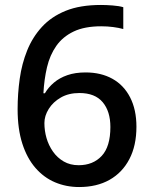

<svg xmlns="http://www.w3.org/2000/svg" viewBox="-20 -744 615 774"><path d="M51 -304Q51 -366 59.5 -426.5Q68 -487 89.5 -540.5Q111 -594 149 -635.5Q187 -677 245 -700.5Q303 -724 387 -724Q408 -724 434 -722Q460 -720 477 -715V-627Q459 -632 436 -635Q413 -638 388 -638Q321 -638 277 -617Q233 -596 207 -559Q181 -522 169.5 -473Q158 -424 155 -368H161Q175 -392 197.5 -411Q220 -430 251.5 -441Q283 -452 325 -452Q387 -452 433 -426.5Q479 -401 504.5 -351.5Q530 -302 530 -233Q530 -157 501.5 -102.5Q473 -48 421.5 -19Q370 10 299 10Q247 10 202 -9Q157 -28 123 -67Q89 -106 70 -165Q51 -224 51 -304ZM297 -78Q355 -78 390 -115.5Q425 -153 425 -232Q425 -295 394 -332Q363 -369 300 -369Q257 -369 225.5 -351Q194 -333 176.5 -305Q159 -277 159 -248Q159 -217 167.5 -187.5Q176 -158 193.5 -133Q211 -108 237 -93Q263 -78 297 -78Z"/></svg>

Font: Noto Sans Khmer Medium
Style: Regular
Weight: 500
Version: Version 2.003